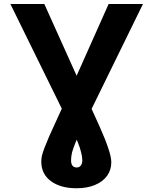

<svg xmlns="http://www.w3.org/2000/svg" viewBox="-20 -748 785 983"><path d="M33.2 -727.5Q76.2 -727.5 207 -727.5Q260.7 -609.4 418.9 -256.8Q460.9 -165 490.2 -99.6Q519.5 -34.2 534.2 10.7Q549.8 55.7 549.8 83Q549.8 122.1 528.3 152.3Q505.9 182.6 465.8 199.2Q425.8 215.8 372.1 215.8Q290 215.8 241.2 179.7Q191.4 143.6 191.4 79.1Q191.4 66.4 194.3 50.8Q198.2 34.2 207 10.7Q215.8 -11.7 230.5 -46.9Q246.1 -82 269.5 -132.8Q293 -184.6 326.2 -256.8Q396.5 -414.1 536.1 -727.5Q580.1 -727.5 711.9 -727.5Q631.8 -563.5 390.6 -71.3Q376 -41 365.2 -14.6Q354.5 11.7 348.6 33.2Q343.8 55.7 343.8 73.2Q343.8 89.8 350.6 99.6Q358.4 109.4 372.1 109.4Q386.7 109.4 393.6 99.6Q401.4 89.8 401.4 73.2Q401.4 54.7 395.5 33.2Q390.6 10.7 379.9 -15.6Q370.1 -42 355.5 -71.3Q248 -290 33.2 -727.5Z"/></svg>

Font: DeepSea
Style: Bold
Weight: 700
Designer: Stem
Version: Version 3.019;git-0a5106e0b